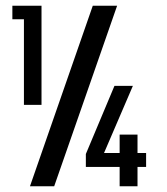

<svg xmlns="http://www.w3.org/2000/svg" viewBox="-20 -646 581 666"><path d="M124 -282.2H63V-579.1H22.9V-626H124ZM301.8 -626H386.2L168 0H84ZM486.8 -115.2V-66.9H457V0H395V-66.9H277.8V-111.8L377 -348.1H440.9L340.8 -115.2H395V-179.2H457V-115.2Z"/></svg>

Font: Teko
Style: Regular
Weight: 400
Designer: Manushi Parikh, Jonny Pinhorn
Foundry: Indian Type Foundry
Version: Version 2.000;PS 1.0;hotconv 1.0.79;makeotf.lib2.5.61930